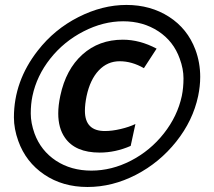

<svg xmlns="http://www.w3.org/2000/svg" viewBox="-20 -744 864 774"><path d="M132.3 -540Q199.2 -626 295.9 -675Q392.6 -724.1 489.7 -724.1Q586.9 -724.1 661.4 -676.3Q735.8 -628.4 767.6 -543.9Q787.1 -491.7 787.1 -434.1Q787.1 -397 778.8 -356.9Q757.8 -257.8 690.4 -173.1Q623 -88.4 528.1 -39.3Q433.1 9.8 332.8 9.8Q232.4 9.8 158.2 -40.5Q84 -90.8 53.7 -175.8Q36.1 -224.6 36.1 -270.5Q36.1 -417 132.3 -540ZM704.6 -507.3Q679.7 -577.6 618.4 -617.9Q557.1 -658.2 476.6 -658.2Q396 -658.2 316.7 -617.4Q237.3 -576.7 182.6 -507.6Q127.9 -438.5 110.8 -356.9Q104 -324.7 104 -286.6Q104 -248.5 119.1 -206.1Q144.5 -136.7 205.6 -96.2Q266.6 -56.2 348.4 -56.2Q430.2 -56.2 508.1 -96.4Q585.9 -136.7 640.6 -206.1Q695.3 -275.4 712.9 -356.9Q719.7 -390.1 719.7 -428.2Q719.7 -466.3 704.6 -507.3ZM381.8 -128.9Q283.2 -128.9 241.7 -189Q214.8 -227.5 214.8 -286.6Q214.8 -319.3 223.1 -357.9Q245.6 -464.4 312.3 -524.2Q378.9 -584 475.1 -584Q543.5 -584 611.3 -547.9L560.1 -469.2Q511.7 -497.1 462.4 -497.1Q413.1 -497.1 378.2 -460.2Q343.3 -423.3 329.1 -356.9Q322.3 -324.2 322.3 -297.4Q322.3 -215.8 402.8 -215.8Q432.1 -215.8 466.3 -223.9Q500.5 -231.9 525.9 -244.1L506.8 -155.8Q445.3 -128.9 381.8 -128.9Z"/></svg>

Font: Open Sans Hebrew Condensed
Style: Bold Italic
Weight: 700
Width: 3
Italic angle: -12°
Foundry: Ascender Corporation, Yanek Iontef
Version: Version 2.001;PS 002.001;hotconv 1.0.70;makeotf.lib2.5.58329